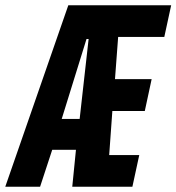

<svg xmlns="http://www.w3.org/2000/svg" viewBox="-62 -708 669 728"><path d="M-42 0 197 -688H587L561 -568H386L374 -408H513L487 -287H364L352 -120H466L440 0H212L226 -140H136L90 0ZM172 -257H240L274 -560H266Z"/></svg>

Font: Saira ExtraCondensed ExtraBold
Style: Italic
Weight: 800
Width: 2
Italic angle: -12°
Designer: Hector Gatti with collaboration of the Omnibus-Type team
Foundry: Omnibus-Type
Version: Version 1.101